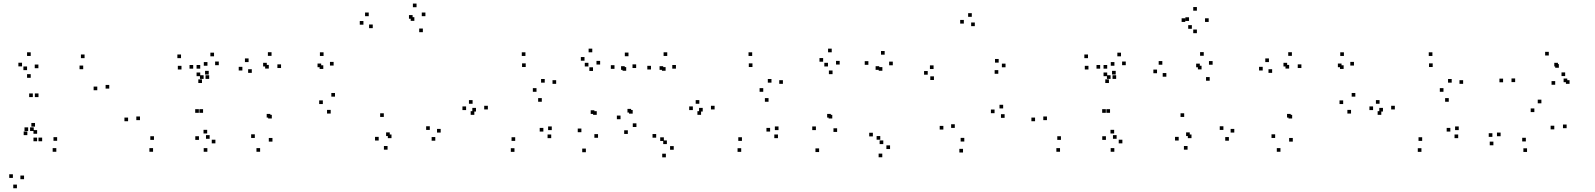

<svg xmlns="http://www.w3.org/2000/svg" viewBox="-20 -808 8720 1050"><path d="M577.5 -323.5V-343.5H557.5V-323.5ZM442.5 -490V-510H422.5V-490ZM190.5 -277V-297H170.5V-277ZM159.5 -277V-297H139.5V-277ZM134 -91.5V-111.5H114V-91.5ZM164.5 -91.5V-111.5H144.5V-91.5ZM435 -429.5V-449.5H415V-429.5ZM512 -314.5V-334.5H492V-314.5ZM292.5 -38V-58H272.5V-38ZM183 -76.5V-96.5H163V-76.5ZM183 -35.5V-55.5H163V-35.5ZM210.5 -35.5V-55.5H190.5V-35.5ZM171.5 -115.5V-135.5H151.5V-115.5ZM129.5 -69V-89H109.5V-69ZM288 22V2H268V22ZM111.5 172V152H91.5V172ZM190 -435V-455H170V-435ZM148 -502V-522H128V-502ZM100.5 -445V-465H80.5V-445ZM148 -382.5V-402.5H128V-382.5ZM128 -424.5V-444.5H108V-424.5ZM50.5 165V145H30.5V165ZM72.5 221.5V201.5H52.5V221.5Z M1067.5 -191V-211H1047.5V-191ZM1090.5 -191V-211H1070.5V-191ZM1124 -376.5V-396.5H1104V-376.5ZM1093.5 -376.5V-396.5H1073.5V-376.5ZM822 -43V-63H802V-43ZM745.5 -151V-171H725.5V-151ZM972.5 -428V-448H952.5V-428ZM1075 -391.5V-411.5H1055V-391.5ZM1075 -432.5V-452.5H1055V-432.5ZM1036.5 -432.5V-452.5H1016.5V-432.5ZM1084.5 -354V-374H1064.5V-354ZM1121.5 -400.5V-420.5H1101.5V-400.5ZM970 -490V-510H950V-490ZM680.5 -145V-165H660.5V-145ZM817 22V2H797V22ZM1158 -24V-44H1138V-24ZM1113 -78V-98H1093V-78ZM1126.5 -49V-69H1106.5V-49ZM1176.5 -451.5V-471.5H1156.5V-451.5ZM1150.5 -500V-520H1130.5V-500ZM1114.5 -448.5V-468.5H1094.5V-448.5ZM1068 -43V-63H1048V-43ZM1114 22V2H1094V22Z M1470 -33.5V-53.5H1450V-33.5ZM1736.5 -440.5V-460.5H1716.5V-440.5ZM1748 -431V-451H1728V-431ZM1745.5 -239V-259H1725.5V-239ZM1788.5 -187V-207H1768.5V-187ZM1812 -279.5V-299.5H1792V-279.5ZM1804.5 -449.5V-469.5H1784.5V-449.5ZM1749.5 -502V-522H1729.5V-502ZM1466.5 -160V-180H1446.5V-160ZM1458.5 -165V-185H1438.5V-165ZM1517 -436V-456H1497V-436ZM1465 -502.5V-522.5H1445V-502.5ZM1339.5 -468.5V-488.5H1319.5V-468.5ZM1305.5 -422.5V-442.5H1285.5V-422.5ZM1357 -409.5V-429.5H1337V-409.5ZM1439 -444.5V-464.5H1419V-444.5ZM1450 -433V-453H1430V-433ZM1373.5 -53.5V-73.5H1353.5V-53.5ZM1402.5 22V2H1382.5V22Z M2360.5 -38.5V-58.5H2340.5V-38.5ZM2390 -83V-103H2370V-83ZM2330.5 -97.5V-117.5H2310.5V-97.5ZM2121 -52.5V-72.5H2101V-52.5ZM2111.5 -64V-84H2091.5V-64ZM2292.5 -632V-652H2272.5V-632ZM2306.5 -719.5V-739.5H2286.5V-719.5ZM2258 -768.5V-788.5H2238V-768.5ZM1996.5 -719.5V-739.5H1976.5V-719.5ZM1967.5 -673V-693H1947.5V-673ZM2018.5 -654V-674H1998.5V-654ZM2236.5 -705.5V-725.5H2216.5V-705.5ZM2246 -694V-714H2226V-694ZM2079 -168.5V-188.5H2059V-168.5ZM2051 -39.5V-59.5H2031V-39.5ZM2099.5 10.5V-9.5H2079.5V10.5Z M2994.5 -52.5V-72.5H2974.5V-52.5ZM2997.5 -96.5V-116.5H2977.5V-96.5ZM2951.5 -88.5V-108.5H2931.5V-88.5ZM2797.5 -37.5V-57.5H2777.5V-37.5ZM2648 -209.5V-229.5H2628V-209.5ZM2855 -441.5V-461.5H2835V-441.5ZM2959 -356V-376H2939V-356ZM2914 -306V-326H2894V-306ZM2564.5 -240.5V-260.5H2544.5V-240.5ZM2529 -206V-226H2509V-206ZM2574 -180V-200H2554V-180ZM2943 -251.5V-271.5H2923V-251.5ZM3021.5 -349.5V-369.5H3001.5V-349.5ZM2853.5 -502V-522H2833.5V-502ZM2583 -198V-218H2563V-198ZM2793.5 22.5V2.5H2773.5V22.5Z M3664.5 11V-9H3644.5V11ZM3610.5 -37V-57H3590.5V-37ZM3627 -20V-40H3607V-20ZM3676.5 -432.5V-452.5H3656.5V-432.5ZM3629 -502V-522H3609V-502ZM3540 -428V-448H3520V-428ZM3440 -186.5V-206.5H3420V-186.5ZM3431.5 -192.5V-212.5H3411.5V-192.5ZM3459 -436V-456H3439V-436ZM3417 -500.5V-520.5H3397V-500.5ZM3340.5 -431.5V-451.5H3320.5V-431.5ZM3243.5 -180V-200H3223.5V-180ZM3230.5 -185V-205H3210.5V-185ZM3262 -455V-475H3242V-455ZM3219 -522V-542H3199V-522ZM3176.5 -476V-496H3156.5V-476ZM3223 -420V-440H3203V-420ZM3198 -444.5V-464.5H3178V-444.5ZM3159.5 -85V-105H3139.5V-85ZM3184 24.5V4.5H3164V24.5ZM3250.5 -54.5V-74.5H3230.5V-54.5ZM3396.5 -426V-446H3376.5V-426ZM3404.5 -421V-441H3384.5V-421ZM3373.5 -156V-176H3353.5V-156ZM3413.5 -75.5V-95.5H3393.5V-75.5ZM3460.5 -113.5V-133.5H3440.5V-113.5ZM3607 -426V-446H3587V-426ZM3620 -421V-441H3600V-421ZM3568.5 -55V-75H3548.5V-55ZM3621.5 52.5V32.5H3601.5V52.5Z M4234.5 -52.5V-72.5H4214.5V-52.5ZM4237.5 -96.5V-116.5H4217.5V-96.5ZM4191.5 -88.5V-108.5H4171.5V-88.5ZM4037.5 -37.5V-57.5H4017.5V-37.5ZM3888 -209.5V-229.5H3868V-209.5ZM4095 -441.5V-461.5H4075V-441.5ZM4199 -356V-376H4179V-356ZM4154 -306V-326H4134V-306ZM3804.5 -240.5V-260.5H3784.5V-240.5ZM3769 -206V-226H3749V-206ZM3814 -180V-200H3794V-180ZM4183 -251.5V-271.5H4163V-251.5ZM4261.5 -349.5V-369.5H4241.5V-349.5ZM4093.5 -502V-522H4073.5V-502ZM3823 -198V-218H3803V-198ZM4033.5 22.5V2.5H4013.5V22.5Z M4847.5 7V-13H4827.5V7ZM4794 -44V-64H4774V-44ZM4810.5 -20V-40H4790.5V-20ZM4862.5 -451V-471H4842.5V-451ZM4818 -509V-529H4798V-509ZM4729 -453.5V-473.5H4709V-453.5ZM4531.5 -160V-180H4511.5V-160ZM4523.5 -165V-185H4503.5V-165ZM4572 -455V-475H4552V-455ZM4528.5 -522V-542H4508.5V-522ZM4481.5 -470.5V-490.5H4461.5V-470.5ZM4533 -402.5V-422.5H4513V-402.5ZM4508 -444.5V-464.5H4488V-444.5ZM4442 -96.5V-116.5H4422V-96.5ZM4459.5 23.5V3.5H4439.5V23.5ZM4558 -86.5V-106.5H4538V-86.5ZM4788.5 -426V-446H4768.5V-426ZM4805.5 -421V-441H4785.5V-421ZM4753.5 -62V-82H4733.5V-62ZM4805 52V32H4785V52Z M5474 -163.5V-183.5H5454V-163.5ZM5466 -215V-235H5446V-215ZM5419 -189V-209H5399V-189ZM5253.5 -34V-54H5233.5V-34ZM5201.5 -108.5V-128.5H5181.5V-108.5ZM5311 -665V-685H5291V-665ZM5294.5 -716V-736H5274.5V-716ZM5251 -679V-699H5231V-679ZM5139 -99.5V-119.5H5119V-99.5ZM5246.5 26V6H5226.5V26ZM5439.5 -404.5V-424.5H5419.5V-404.5ZM5479 -440V-460H5459V-440ZM5441.5 -465.5V-485.5H5421.5V-465.5ZM5085.5 -430.5V-450.5H5065.5V-430.5ZM5053.5 -399.5V-419.5H5033.5V-399.5ZM5087.5 -370.5V-390.5H5067.5V-370.5Z M6027.5 -191V-211H6007.5V-191ZM6050.5 -191V-211H6030.5V-191ZM6084 -376.5V-396.5H6064V-376.5ZM6053.5 -376.5V-396.5H6033.5V-376.5ZM5782 -43V-63H5762V-43ZM5705.5 -151V-171H5685.5V-151ZM5932.5 -428V-448H5912.5V-428ZM6035 -391.5V-411.5H6015V-391.5ZM6035 -432.5V-452.5H6015V-432.5ZM5996.5 -432.5V-452.5H5976.5V-432.5ZM6044.5 -354V-374H6024.5V-354ZM6081.5 -400.5V-420.5H6061.5V-400.5ZM5930 -490V-510H5910V-490ZM5640.5 -145V-165H5620.5V-145ZM5777 22V2H5757V22ZM6118 -24V-44H6098V-24ZM6073 -78V-98H6053V-78ZM6086.5 -49V-69H6066.5V-49ZM6136.5 -451.5V-471.5H6116.5V-451.5ZM6110.5 -500V-520H6090.5V-500ZM6074.5 -448.5V-468.5H6054.5V-448.5ZM6028 -43V-63H6008V-43ZM6074 22V2H6054V22Z M6700.5 -38.5V-58.5H6680.5V-38.5ZM6730 -83V-103H6710V-83ZM6670.5 -97.5V-117.5H6650.5V-97.5ZM6496 -52.5V-72.5H6476V-52.5ZM6486.5 -64V-84H6466.5V-64ZM6595.5 -366.5V-386.5H6575.5V-366.5ZM6611.5 -454V-474H6591.5V-454ZM6563 -503V-523H6543V-503ZM6336.5 -454V-474H6316.5V-454ZM6307.5 -407.5V-427.5H6287.5V-407.5ZM6358.5 -388.5V-408.5H6338.5V-388.5ZM6541.5 -440V-460H6521.5V-440ZM6551 -428.5V-448.5H6531V-428.5ZM6456 -168.5V-188.5H6436V-168.5ZM6426 -39.5V-59.5H6406V-39.5ZM6474.5 10.5V-9.5H6454.5V10.5ZM6590 -688V-708H6570V-688ZM6525.5 -749.5V-769.5H6505.5V-749.5ZM6462 -688V-708H6442V-688ZM6498 -650.5V-670.5H6478V-650.5ZM6482.5 -693.5V-713.5H6462.5V-693.5ZM6525.5 -626.5V-646.5H6505.5V-626.5Z M7050 -33.5V-53.5H7030V-33.5ZM7316.5 -440.5V-460.5H7296.5V-440.5ZM7328 -431V-451H7308V-431ZM7325.5 -239V-259H7305.5V-239ZM7368.5 -187V-207H7348.5V-187ZM7392 -279.5V-299.5H7372V-279.5ZM7384.5 -449.5V-469.5H7364.5V-449.5ZM7329.5 -502V-522H7309.5V-502ZM7046.5 -160V-180H7026.5V-160ZM7038.5 -165V-185H7018.5V-165ZM7097 -436V-456H7077V-436ZM7045 -502.5V-522.5H7025V-502.5ZM6919.5 -468.5V-488.5H6899.5V-468.5ZM6885.5 -422.5V-442.5H6865.5V-422.5ZM6937 -409.5V-429.5H6917V-409.5ZM7019 -444.5V-464.5H6999V-444.5ZM7030 -433V-453H7010V-433ZM6953.5 -53.5V-73.5H6933.5V-53.5ZM6982.5 22V2H6962.5V22Z M7954.5 -52.5V-72.5H7934.5V-52.5ZM7957.5 -96.5V-116.5H7937.5V-96.5ZM7911.5 -88.5V-108.5H7891.5V-88.5ZM7757.5 -37.5V-57.5H7737.5V-37.5ZM7608 -209.5V-229.5H7588V-209.5ZM7815 -441.5V-461.5H7795V-441.5ZM7919 -356V-376H7899V-356ZM7874 -306V-326H7854V-306ZM7524.5 -240.5V-260.5H7504.5V-240.5ZM7489 -206V-226H7469V-206ZM7534 -180V-200H7514V-180ZM7903 -251.5V-271.5H7883V-251.5ZM7981.5 -349.5V-369.5H7961.5V-349.5ZM7813.5 -502V-522H7793.5V-502ZM7543 -198V-218H7523V-198ZM7753.5 22.5V2.5H7733.5V22.5Z M8547.5 -107V-127H8527.5V-107ZM8409.5 -243V-263H8389.5V-243ZM8266 -359V-379H8246V-359ZM8500 -444.5V-464.5H8480V-444.5ZM8505 -437.5V-457.5H8485V-437.5ZM8485 -344.5V-364.5H8465V-344.5ZM8563.5 -349.5V-369.5H8543.5V-349.5ZM8539.5 -392V-412H8519.5V-392ZM8551 -358.5V-378.5H8531V-358.5ZM8450 -504.5V-524.5H8430V-504.5ZM8200 -358V-378H8180V-358ZM8371 -195V-215H8351V-195ZM8480 -100.5V-120.5H8460V-100.5ZM8324.5 -34.5V-54.5H8304.5V-34.5ZM8186.5 -63V-83H8166.5V-63ZM8141.5 -59.5V-79.5H8121.5V-59.5ZM8147 -13.5V-33.5H8127V-13.5ZM8331 23V3H8311V23Z"/></svg>

Font: Monaspace Radon Dots Var
Style: Regular
Weight: 400
Designer: Riley Cran and the Lettermatic Team
Version: Version 1.100 (Monaspace Radon Dots)